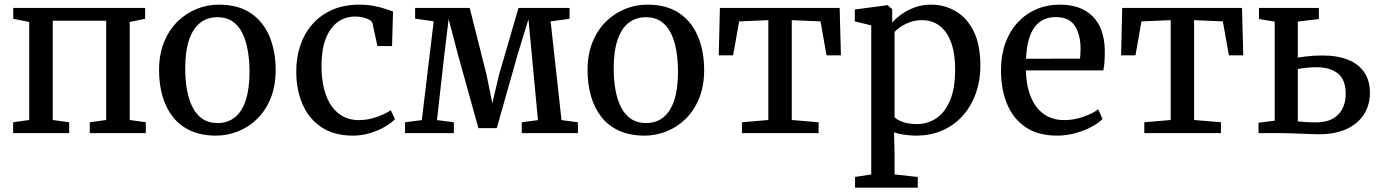

<svg xmlns="http://www.w3.org/2000/svg" viewBox="-20 -588 6096 848"><path d="M38 0V-48L109 -58V-491L38.5 -505V-553H621V-505L553 -491V-58L624 -48V0H376.5V-48L449 -58V-496.5H213V-58L285.5 -48V0Z M682.5 -277.5Q682.5 -348 704.5 -402Q726.5 -456 764 -492.8Q801.5 -529.5 848.5 -548.5Q895.5 -567.5 945.5 -567.5Q1033 -567.5 1088.5 -529.2Q1144 -491 1170.8 -425.8Q1197.5 -360.5 1197.5 -279Q1197.5 -208.5 1175.5 -154.2Q1153.5 -100 1116 -63.2Q1078.5 -26.5 1031.5 -7.8Q984.5 11 934 11Q869 11 821.2 -11Q773.5 -33 743 -72.2Q712.5 -111.5 697.5 -164Q682.5 -216.5 682.5 -277.5ZM941 -44.5Q985.5 -44.5 1017 -69.5Q1048.5 -94.5 1065.2 -145Q1082 -195.5 1082 -271Q1082 -322 1074.2 -366Q1066.5 -410 1050 -442.8Q1033.5 -475.5 1006.5 -493.8Q979.5 -512 941 -512Q895.5 -512 863.8 -487Q832 -462 815 -411.8Q798 -361.5 798 -285.5Q798 -234 806 -190Q814 -146 831 -113.2Q848 -80.5 875.2 -62.5Q902.5 -44.5 941 -44.5Z M1539 11Q1455.5 11 1400 -26Q1344.5 -63 1316.5 -127Q1288.5 -191 1288.5 -270.5Q1288 -332.5 1306 -386.2Q1324 -440 1359.5 -480.8Q1395 -521.5 1447.2 -544.5Q1499.5 -567.5 1567.5 -567.5Q1601.5 -567.5 1630.2 -562Q1659 -556.5 1680.8 -549.2Q1702.5 -542 1716 -537.5L1711.5 -384.5H1647L1625 -486Q1623 -494 1611.5 -500.5Q1600 -507 1583.5 -511Q1567 -515 1549.5 -515Q1505 -515 1471.5 -490.5Q1438 -466 1419.2 -418.5Q1400.5 -371 1400 -300.5Q1399.5 -239 1411.8 -193.2Q1424 -147.5 1446 -117.5Q1468 -87.5 1498 -72.5Q1528 -57.5 1563 -57.5Q1593 -57.5 1620 -64.2Q1647 -71 1669 -81Q1691 -91 1706 -101L1724.5 -61.5Q1708 -44.5 1679.2 -27.8Q1650.5 -11 1614 0Q1577.5 11 1539 11Z M1769 0V-48L1843 -57.5L1895.5 -494L1813.5 -505.5V-553H2054.5L2129 -257.5L2154.5 -131.5L2184 -257.5L2270 -553H2495.5V-505L2412 -493.5L2460 -57.5L2532.5 -48V0H2284.5V-48L2356 -57.5L2329 -344.5L2314 -503L2266 -346.5L2174 -22H2093L2002.5 -347.5L1961.5 -503.5L1942.5 -346.5L1910 -57.5L1984.5 -48V0Z M2575 -277.5Q2575 -348 2597 -402Q2619 -456 2656.5 -492.8Q2694 -529.5 2741 -548.5Q2788 -567.5 2838 -567.5Q2925.5 -567.5 2981 -529.2Q3036.5 -491 3063.2 -425.8Q3090 -360.5 3090 -279Q3090 -208.5 3068 -154.2Q3046 -100 3008.5 -63.2Q2971 -26.5 2924 -7.8Q2877 11 2826.5 11Q2761.5 11 2713.8 -11Q2666 -33 2635.5 -72.2Q2605 -111.5 2590 -164Q2575 -216.5 2575 -277.5ZM2833.5 -44.5Q2878 -44.5 2909.5 -69.5Q2941 -94.5 2957.8 -145Q2974.5 -195.5 2974.5 -271Q2974.5 -322 2966.8 -366Q2959 -410 2942.5 -442.8Q2926 -475.5 2899 -493.8Q2872 -512 2833.5 -512Q2788 -512 2756.2 -487Q2724.5 -462 2707.5 -411.8Q2690.5 -361.5 2690.5 -285.5Q2690.5 -234 2698.5 -190Q2706.5 -146 2723.5 -113.2Q2740.5 -80.5 2767.8 -62.5Q2795 -44.5 2833.5 -44.5Z M3257 0V-48L3373.5 -58V-499L3244.5 -493.5L3218 -343.5H3154.5L3159.5 -553H3688.5L3694 -343.5H3630.5L3604 -493.5L3477 -499V-58L3595.5 -48V0Z M3756.5 241V193.5L3828 182.5V-476L3755.5 -493.5V-546L3897.5 -565H3900.5L3920.5 -547.5V-488.5Q3936.5 -506.5 3961.5 -524.8Q3986.5 -543 4019.8 -555.2Q4053 -567.5 4093 -567.5Q4150 -567.5 4199.5 -539.5Q4249 -511.5 4279.5 -451.8Q4310 -392 4310 -296Q4310 -233 4290.5 -177.2Q4271 -121.5 4234 -79Q4197 -36.5 4144.2 -12.8Q4091.5 11 4025.5 11Q4001 11 3973.5 7Q3946 3 3928.5 -3.5L3931 80.5V182.5L4033.5 193.5V241ZM4028.5 -40Q4076.5 -40 4114.8 -65.2Q4153 -90.5 4175.8 -143.8Q4198.5 -197 4198.5 -281.5Q4198.5 -339 4187.2 -380.2Q4176 -421.5 4155.8 -448Q4135.5 -474.5 4109.2 -486.8Q4083 -499 4053 -499Q4025 -499 4001 -490.8Q3977 -482.5 3959 -470.5Q3941 -458.5 3931 -447V-71Q3938.5 -60 3965.8 -50Q3993 -40 4028.5 -40Z M4649 11Q4565.5 11 4510.5 -25.8Q4455.5 -62.5 4428.2 -127.8Q4401 -193 4401 -277.5Q4401 -343.5 4420.2 -397Q4439.5 -450.5 4474.5 -488.5Q4509.5 -526.5 4557 -547Q4604.5 -567.5 4661 -567.5Q4754 -567.5 4805.5 -516.2Q4857 -465 4859.5 -369Q4859.5 -338.5 4858.2 -316.2Q4857 -294 4853 -277H4511Q4512 -229 4523 -188.8Q4534 -148.5 4555.2 -119Q4576.5 -89.5 4607.8 -73.5Q4639 -57.5 4680.5 -57.5Q4722 -57.5 4764.8 -72.2Q4807.5 -87 4830.5 -105.5L4849.5 -62.5Q4831.5 -44 4800 -27.2Q4768.5 -10.5 4729.2 0.2Q4690 11 4649 11ZM4511.5 -328.5 4750 -329Q4751 -337.5 4751.8 -350.2Q4752.5 -363 4752.5 -372.5Q4752.5 -434 4727.5 -473.2Q4702.5 -512.5 4643 -512.5Q4616 -512.5 4593 -503Q4570 -493.5 4552.5 -472.2Q4535 -451 4524.5 -415.5Q4514 -380 4511.5 -328.5Z M5034 0V-48L5150.5 -58V-499L5021.5 -493.5L4995 -343.5H4931.5L4936.5 -553H5465.5L5471 -343.5H5407.5L5381 -493.5L5254 -499V-58L5372.5 -48V0Z M5538.5 0V-46L5610 -55V-492.5L5540.5 -504V-553H5805V-504L5712 -492.5V-333.5Q5726 -336 5744 -338.2Q5762 -340.5 5782 -341.8Q5802 -343 5821 -343Q5888 -343 5934.8 -323.8Q5981.5 -304.5 6006 -267.8Q6030.5 -231 6030.5 -179Q6030.5 -123.5 6003.5 -82Q5976.5 -40.5 5926.2 -17.8Q5876 5 5807 5Q5794.5 5 5772.8 4.2Q5751 3.5 5726.5 2.5Q5702 1.5 5680.2 0.8Q5658.5 0 5646 0ZM5791.5 -47.5Q5857 -47.5 5890.2 -81.8Q5923.5 -116 5923.5 -174.5Q5923.5 -235 5889.5 -263Q5855.5 -291 5796 -291Q5774.5 -291 5751.8 -288.8Q5729 -286.5 5712 -283V-52Q5728 -50 5748.5 -48.8Q5769 -47.5 5791.5 -47.5Z"/></svg>

Font: Merriweather 24pt
Style: Regular
Weight: 400
Designer: Eben Sorkin
Foundry: Eben Sorkin
Version: Version 2.100